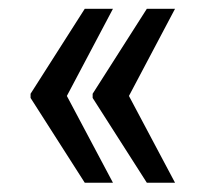

<svg xmlns="http://www.w3.org/2000/svg" viewBox="-20 -482 458 429"><path d="M129.4 -267.6 232.4 -462.4H169.4L48.3 -272.5V-263.2L169.4 -73.7H232.4ZM268.1 -267.6 371.1 -462.4H308.1L187 -272.5V-263.2L308.1 -73.7H371.1Z"/></svg>

Font: Roboto Condensed
Style: Regular
Weight: 400
Designer: Google
Version: Version 2.134; 2016